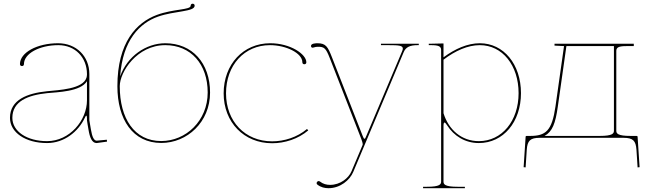

<svg xmlns="http://www.w3.org/2000/svg" viewBox="-20 -750 3406 1010"><path d="M437.5 -323V-222.5C437.5 -116.5 346 -7.5 227.5 -7.5C121.5 -7.5 45 -59 45 -130C45 -217.5 127 -249.5 228 -260C283 -265.5 404 -267.5 437.5 -323ZM285.5 -522.5C175 -522.5 85 -473.5 85 -413C85 -406.5 89 -402.5 95.5 -402.5C102 -402.5 106 -406.5 106 -413C106 -468 187 -512.5 287 -512.5C375.5 -512.5 437 -448 437.5 -360.5V-357.5C437.5 -352.5 436.5 -347 435 -341.5C416.5 -281 289 -276.5 227 -270C125 -259.5 32.5 -226 32.5 -130C32.5 -53 114.5 2.5 227.5 2.5C317.5 2.5 392 -57 426.5 -131C429.5 -138 432 -141.5 434 -141.5C436 -141.5 437.5 -137 437.5 -128V-117C437.5 -113 443 -83.5 445.5 -68C452 -27.5 463.5 2.5 488 2.5H488.5L543 -5L542 -15L488.5 -10C474.5 -10.5 465 -28 458 -70L450 -117.5V-360.5C450 -454.5 381 -522.5 285.5 -522.5Z M849.5 -522.5C748 -522.5 649 -454 612 -348C625.5 -539.5 715 -628.5 811 -662.5C899.5 -693.5 1004 -687.5 1004 -720C1004 -726 1000 -730.5 993.5 -730.5C987 -730.5 983 -726 983 -720C983 -697 892.5 -704 805 -671.5C698.5 -632 597.5 -527 597.5 -296.5C597.5 -121.5 678.5 2 828.5 2C964.5 2 1085 -107.5 1085 -263C1085 -418.5 991 -522.5 849.5 -522.5ZM849.5 -512.5C983.5 -512.5 1072.5 -413 1072.5 -263.5C1072.5 -114 957.5 -8 828 -8C686 -8 610 -128 610 -296.5C610 -371 700 -512.5 849.5 -512.5Z M1400 -512.5C1485 -512.5 1570.5 -470.5 1570.5 -422.5C1570.5 -416 1574.5 -412 1581 -412C1587.5 -412 1591.5 -416 1591.5 -422.5C1591.5 -465 1507.5 -522.5 1401.5 -522.5C1260 -522.5 1156.5 -412 1156.5 -259C1156.5 -106.5 1263.5 3.5 1411.5 3.5C1477.5 3.5 1548 -18.5 1601.5 -64L1595 -71.5C1543.5 -28 1475.5 -6.5 1411.5 -6.5C1269 -6.5 1169 -112 1169 -259C1169 -407 1265.5 -512.5 1400 -512.5Z M1984 -520V-512.5H2024C2077.5 -512.5 2099 -510.5 2099 -494.5C2099 -490 2097.5 -485 2094.5 -478.5L1907 -35C1902.5 -24.5 1901 -20 1897.5 -20C1894 -20 1892.5 -24 1888 -34.5L1726.5 -448C1704.5 -504.5 1694 -522.5 1650 -522.5C1640.5 -522.5 1616 -521.5 1616 -508.5C1616 -502 1619.5 -499 1625.5 -499C1626.5 -499 1628 -499.5 1629 -500C1638 -503 1645.5 -504 1652.5 -504C1685 -504 1694 -497.5 1714.5 -445L1880.5 -19C1883.5 -11.5 1888 2 1888 9C1888 10.5 1888 11.5 1887.5 12.5L1829 151C1814 187 1770 222.5 1716.5 222.5C1698 222.5 1679.5 218 1663 205C1661 203.5 1658 202.5 1656 202.5C1651 202.5 1645.5 208 1645.5 213.5C1645.5 216.5 1647 219.5 1650 221.5C1668 235.5 1688.5 240 1708 240C1770 240 1820 197.5 1838 155L2103.5 -475.5C2114.5 -502 2136 -512.5 2177.5 -512.5H2183V-520Z M2313 -436C2375 -483 2440.5 -512.5 2504 -512.5C2622.5 -512.5 2708 -406.5 2708 -260C2708 -113.5 2620 -7.5 2499 -7.5C2408.5 -7.5 2340 -67 2313 -154.5ZM2313 205V-87C2313 -100 2315 -105.5 2318 -105.5C2321.5 -105.5 2326.5 -99.5 2331.5 -91.5C2368 -34.5 2426.5 2.5 2499 2.5C2627.5 2.5 2720.5 -108 2720.5 -260C2720.5 -412 2629.5 -522.5 2504 -522.5C2439.5 -522.5 2374 -493.5 2313 -448.5V-521.5L2248 -520H2235.5V-512.5H2248C2286.5 -512.5 2300.5 -506 2300.5 -487.5V205C2300.5 219.5 2294 232.5 2225.5 232.5H2205.5V240H2425.5V232.5H2388C2319.5 232.5 2313 219.5 2313 205Z M3209.5 -507.5V-62.5C3209.5 -48 3203 -35 3134.5 -35H2844.5C2886 -58 2902 -100.5 2914.5 -190L2959.5 -507.5ZM2897 -520V-510L2947 -507.5L2902 -190C2883.5 -61 2850.5 -35 2768.5 -35H2750C2748.5 -35 2745 -34 2745 -30.5L2734.5 129.5L2745 130.5L2751 37.5C2754.5 -10 2769 -25 2819.5 -25H3259.5C3310 -25 3324.5 -10 3328 37.5L3334 130.5L3344.5 129.5L3334 -30.5C3334 -34 3330.5 -35 3329 -35H3297C3228.5 -35 3222 -48 3222 -62.5V-482.5C3222 -501 3236 -507.5 3274.5 -507.5H3314V-520Z"/></svg>

Font: Znikomit
Style: Regular
Weight: 100
Designer: gluk
Foundry: gluk
Version: Version 0.55